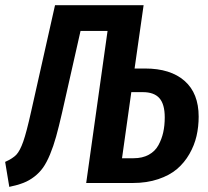

<svg xmlns="http://www.w3.org/2000/svg" viewBox="-39 -711 807 746"><path d="M524.9 -444.8Q623.5 -444.8 678.2 -396.7Q732.9 -348.6 732.9 -257.8Q732.9 -218.8 724.6 -182.6Q716.3 -146.5 697 -112.8Q677.7 -79.1 648.9 -54.4Q620.1 -29.8 575.9 -14.9Q531.7 0 477.1 0H295.9L378.9 -590.8H273.9L202.1 -272.9Q189.5 -217.8 179 -180.2Q168.5 -142.6 155.3 -110.8Q142.1 -79.1 128.2 -59.6Q114.3 -40 94.5 -24.7Q74.7 -9.3 52 -0.5Q29.3 8.3 -2.9 15.1L-19 -82Q10.7 -95.2 24.7 -110.1Q38.6 -125 51.3 -160.9Q64 -196.8 82 -277.8L174.8 -690.9H519L483.9 -444.8ZM480 -96.2Q514.2 -96.2 538.8 -109.6Q563.5 -123 576.4 -146.7Q589.4 -170.4 595.2 -196.8Q601.1 -223.1 601.1 -254.9Q601.1 -306.2 580.3 -329.6Q559.6 -353 516.1 -353H471.2L435.1 -96.2Z"/></svg>

Font: Fira Sans Compressed Medium
Style: Italic
Weight: 500
Width: 3
Italic angle: -8°
Designer: Carrois Corporate & Edenspiekermann AG
Foundry: Carrois Corporate GbR & Edenspiekermann AG
Version: Version 4.203;PS 004.203;hotconv 1.0.88;makeotf.lib2.5.64775